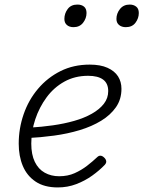

<svg xmlns="http://www.w3.org/2000/svg" viewBox="-20 -802 628 841"><path d="M233 19Q174 19 136 -6.5Q98 -32 80 -75Q62 -118 62 -173Q62 -239 83.5 -301.5Q105 -364 146.5 -413Q188 -462 245 -490.5Q302 -519 373 -519Q420 -519 451 -505Q482 -491 497 -467.5Q512 -444 512 -413Q512 -367 488 -332.5Q464 -298 423 -273Q382 -248 329 -232Q276 -216 217 -208Q158 -200 98 -197L111 -243Q162 -246 211.5 -253Q261 -260 305 -272.5Q349 -285 382.5 -304Q416 -323 435 -347.5Q454 -372 454 -403Q454 -437 431.5 -453.5Q409 -470 366 -470Q308 -470 262 -444.5Q216 -419 184 -375.5Q152 -332 134.5 -279.5Q117 -227 117 -173Q117 -125 132.5 -93Q148 -61 176 -45.5Q204 -30 239 -30Q277 -30 307 -43.5Q337 -57 361.5 -76Q386 -95 405 -113Q413 -121 421 -120Q429 -119 436 -112Q443 -106 445 -97.5Q447 -89 439 -80Q415 -55 383.5 -32.5Q352 -10 314 4.5Q276 19 233 19ZM302 -683Q284 -683 273 -692.5Q262 -702 262 -719Q262 -743 276.5 -762.5Q291 -782 319 -782Q337 -782 348 -773Q359 -764 359 -745Q359 -722 344 -702.5Q329 -683 302 -683ZM531 -683Q513 -683 501.5 -692.5Q490 -702 490 -719Q490 -743 505.5 -762.5Q521 -782 548 -782Q565 -782 576.5 -773Q588 -764 588 -745Q588 -722 573.5 -702.5Q559 -683 531 -683Z"/></svg>

Font: Playwrite CO ExtraLight
Style: Regular
Weight: 250
Version: Version 1.002